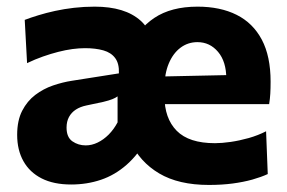

<svg xmlns="http://www.w3.org/2000/svg" viewBox="-20 -532 846 566"><path d="M595.9 13.2Q506.5 13.2 449.2 -20.8Q392 -54.8 364.5 -114.3Q337 -173.9 337 -251Q337 -327.8 361 -386.8Q385 -445.8 434.8 -479.1Q484.6 -512.4 562.2 -512.4Q629.5 -512.4 677.7 -488.2Q725.8 -464.1 751.8 -415.1Q777.7 -366.1 777.7 -291.5Q777.7 -271.4 776.8 -255.8Q775.9 -240.3 773.4 -225L645.1 -273.4Q646.1 -280.1 646.6 -287.1Q647.1 -294.2 647.1 -300.2Q647.1 -350.3 622.9 -379Q598.6 -407.8 562.1 -407.8Q533.8 -407.8 511.9 -391.2Q490 -374.7 477.4 -344.5Q464.8 -314.3 464.8 -273V-248.7Q464.8 -183.1 500.9 -146.5Q537 -109.9 613.7 -109.9Q633.5 -109.9 659.8 -113.6Q686 -117.4 713.4 -125.1Q740.7 -132.9 764.4 -145L769.3 -18.9Q750 -10 723.9 -2.6Q697.7 4.7 665.6 9Q633.5 13.2 595.9 13.2ZM232.7 -103.4Q250.6 -103.4 267.9 -111.8Q285.3 -120.2 300.4 -135.3Q315.5 -150.5 326.6 -171.3V-247.9Q320.5 -243.4 311.2 -239.7Q302 -235.9 284.2 -231.6Q266.3 -227.4 234.7 -221.1Q216.7 -217.4 203.7 -209Q190.7 -200.6 183.4 -187.2Q176.2 -173.9 176.2 -155.9Q176.2 -127.4 193.4 -115.4Q210.7 -103.4 232.7 -103.4ZM189.7 11.9Q138.3 11.9 102.9 -6Q67.5 -24 49.1 -56.8Q30.6 -89.7 30.6 -134.4Q30.6 -176.8 45.4 -205.5Q60.3 -234.3 84.1 -252.3Q107.9 -270.3 136.2 -280Q164.4 -289.6 191.3 -293.8L330.5 -315.7Q331.7 -344.5 319.6 -360.7Q307.6 -377 284.7 -383.5Q261.8 -390 230.6 -390Q213.6 -390 193.6 -387.4Q173.6 -384.7 151.7 -379.1Q129.8 -373.5 106.7 -365.4Q83.6 -357.3 59.8 -345.9L52.9 -473.4Q70.4 -480.1 93.1 -487Q115.8 -494 142.3 -499.8Q168.8 -505.6 198.3 -509Q227.8 -512.4 259.1 -512.4Q348.6 -512.4 394.7 -470.9Q440.8 -429.4 440.8 -335.1L418.8 -253.9L416.5 -127.1Q388.2 -77 353.4 -46.4Q318.6 -15.8 277.5 -2Q236.5 11.9 189.7 11.9ZM379.9 -225V-304.9L686.2 -311.4L773.4 -286.8V-225Z"/></svg>

Font: Commissioner Thin
Style: Regular
Weight: 100
Designer: Kostas Bartsokas
Foundry: Kostas Bartsokas
Version: Version 1.001;gftools[0.9.23]